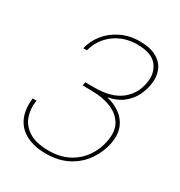

<svg xmlns="http://www.w3.org/2000/svg" viewBox="-171 -831 903 963"><g transform="rotate(30 281.0 -350.0)"><path d="M233 12Q166 12 119 -12Q72 -36 51 -82.5Q30 -129 38 -195H60Q52 -146 66.5 -103.5Q81 -61 122.5 -34.5Q164 -8 237 -8Q304 -8 352.5 -34Q401 -60 431 -104Q461 -148 470 -201Q481 -262 456.5 -300.5Q432 -339 384.5 -357.5Q337 -376 280 -376L222 -377L226 -397H281Q377 -397 430.5 -439Q484 -481 495 -550Q506 -609 473.5 -650.5Q441 -692 357 -692Q282 -692 226 -650Q170 -608 153 -540H132Q142 -586 173 -625Q204 -664 252.5 -688Q301 -712 361 -712Q423 -712 460.5 -690Q498 -668 511.5 -631.5Q525 -595 517 -551Q512 -520 496 -486.5Q480 -453 447 -425.5Q414 -398 359 -387Q402 -377 435.5 -353.5Q469 -330 485 -292.5Q501 -255 492 -201Q482 -145 449 -96Q416 -47 361.5 -17.5Q307 12 233 12Z"/></g></svg>

Font: DM Sans 12pt Thin
Style: Italic
Weight: 250
Italic angle: -10°
Version: Version 4.004;gftools[0.9.30]